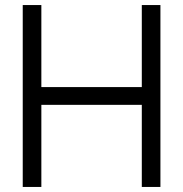

<svg xmlns="http://www.w3.org/2000/svg" viewBox="-20 -740 725 760"><path d="M70 0V-720H143.7V-395.3H541.3V-720H615V0H541.3V-325H143.7V0Z"/></svg>

Font: Vela Sans GX ExtLt
Style: Regular
Weight: 200
Designer: Principal design: Mikhail Sharanda - project Manrope.
Design modification: Ravid Balaliev
Foundry: Mikhail Sharanda
Version: Version 1.001